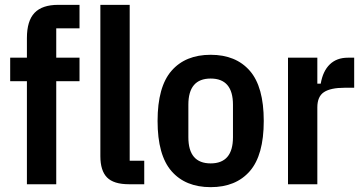

<svg xmlns="http://www.w3.org/2000/svg" viewBox="-20 -760 1499 792"><path d="M91 -425H22V-522H91V-603Q91 -674 122.5 -707Q154 -740 220 -740H308V-643H212V-522H308V-425H212V0H91Z M512 0Q449 0 421.5 -28Q394 -56 394 -116V-740H515V-97H575V0Z M849 12Q745 12 687.5 -54Q630 -120 630 -261Q630 -402 687.5 -468Q745 -534 849 -534Q953 -534 1010.5 -468Q1068 -402 1068 -261Q1068 -120 1010.5 -54Q953 12 849 12ZM849 -86Q941 -86 941 -194V-328Q941 -436 849 -436Q757 -436 757 -328V-194Q757 -86 849 -86Z M1168 0V-522H1289V-415H1303Q1312 -467 1340.5 -494.5Q1369 -522 1415 -522H1441V-398H1401Q1344 -398 1316.5 -380Q1289 -362 1289 -317V0Z"/></svg>

Font: IBM Plex Sans Condensed SemiBold
Style: Regular
Weight: 600
Width: 3
Designer: Mike Abbink, Paul van der Laan, Pieter van Rosmalen
Foundry: Bold Monday
Version: Version 1.3